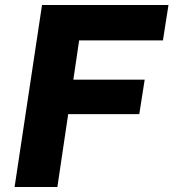

<svg xmlns="http://www.w3.org/2000/svg" viewBox="-20 -743 690 763"><path d="M38 0 147 -723H649.5L627.5 -582.5H294.5L271.5 -426.5H555L533.5 -289.5H251L208 0Z"/></svg>

Font: Public Sans Thin ExtraBold
Style: Italic
Weight: 800
Italic angle: -8°
Version: Version 2.001